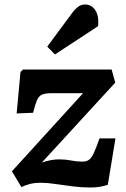

<svg xmlns="http://www.w3.org/2000/svg" viewBox="-20 -821 558 853"><path d="M82 -512H476L492 -454L166 -99Q208 -113 242 -113Q271 -113 295.5 -108Q320 -103 347 -103Q363 -103 374.5 -110.5Q386 -118 396.5 -140.5Q407 -163 422 -206H493L459 0Q424 12 383.5 12Q343 12 303 7Q263 2 226.5 -3.5Q190 -9 163 -9Q131 -9 110.5 -3Q90 3 75 10L33 -60L349 -407H208Q181 -407 166.5 -400.5Q152 -394 144 -375Q136 -356 127 -320L54 -317L71 -501ZM304 -768Q316 -783 328.5 -792Q341 -801 358 -801Q387 -801 403.5 -775.5Q420 -750 416 -705L224 -579L190 -614Z"/></svg>

Font: Literata 12pt
Style: Bold Italic
Weight: 700
Italic angle: -2°
Designer: Latin by Veronika Burian and Jose Scaglione. Greek by Irene Vlachou. Cyrillic by Vera Evstafieva
Foundry: TypeTogether
Version: Version 3.002